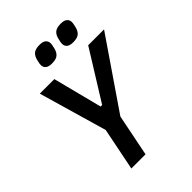

<svg xmlns="http://www.w3.org/2000/svg" viewBox="-256 -1022 1139 1139"><g transform="rotate(-45 313.5 -452.0)"><path d="M158 0 212 -269 88 -698H210L289 -389H302L494 -698H627L330 -264L277 0ZM266 -773Q237 -773 224.5 -784.5Q212 -796 212 -813Q212 -819 213 -826Q214 -833 218 -849Q224 -876 240 -890Q256 -904 291 -904Q320 -904 332.5 -892.5Q345 -881 345 -864Q345 -858 344 -851Q343 -844 339 -828Q333 -801 317 -787Q301 -773 266 -773ZM444 -773Q415 -773 402.5 -784.5Q390 -796 390 -813Q390 -819 391 -826Q392 -833 396 -849Q402 -876 418 -890Q434 -904 469 -904Q498 -904 510.5 -892.5Q523 -881 523 -864Q523 -858 522 -851Q521 -844 517 -828Q511 -801 495 -787Q479 -773 444 -773Z"/></g></svg>

Font: IBM Plex Sans Condensed SemiBold
Style: Italic
Weight: 600
Width: 3
Italic angle: -11°
Designer: Mike Abbink, Paul van der Laan, Pieter van Rosmalen
Foundry: Bold Monday
Version: Version 1.3